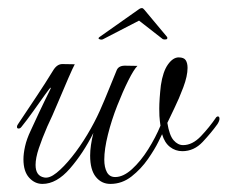

<svg xmlns="http://www.w3.org/2000/svg" viewBox="-20 -449 563 475"><path d="M85 6Q66 6 52 -9.5Q38 -25 38 -55Q38 -69 42 -87Q46 -105 56 -126Q79 -176 90 -198.5Q101 -221 104 -227Q107 -233 105 -232Q103 -231 90.5 -213.5Q78 -196 62 -173.5Q46 -151 33 -135Q30 -131 26 -131Q22 -131 22 -135Q22 -139 26 -144Q54 -186 73 -214.5Q92 -243 111 -274Q121 -291 135 -290.5Q149 -290 165 -290Q161 -283 149 -255.5Q137 -228 123 -194.5Q109 -161 97 -136Q84 -106 76 -82Q68 -58 68 -41Q68 -14 89 -10Q102 -7 120 -21.5Q138 -36 158 -61Q178 -86 196 -116Q214 -146 227 -175Q239 -202 250 -229.5Q261 -257 269 -276Q274 -287 290.5 -286.5Q307 -286 320 -286Q311 -277 297.5 -250Q284 -223 270 -187.5Q256 -152 247 -116Q238 -80 238 -54Q238 -35 244.5 -23Q251 -11 265 -11Q285 -11 306.5 -30.5Q328 -50 346.5 -79.5Q365 -109 377 -138Q377 -139 375.5 -149.5Q374 -160 374 -180Q374 -191 375 -206Q376 -221 378 -238Q383 -272 395.5 -289.5Q408 -307 422 -307Q435 -307 439.5 -300Q444 -293 444 -281Q444 -261 433.5 -233Q423 -205 411 -180.5Q399 -156 394 -145Q399 -114 409.5 -102Q420 -90 433 -90Q456 -90 477 -112Q498 -134 515 -159Q517 -161 519 -161Q523 -161 523 -155Q523 -150 518 -142Q503 -121 481.5 -98Q460 -75 431 -75Q414 -75 400.5 -85.5Q387 -96 381 -117Q381 -117 372 -98.5Q363 -80 346 -55.5Q329 -31 305.5 -12.5Q282 6 253 6Q231 6 217 -11.5Q203 -29 203 -64Q203 -76 205 -90Q207 -104 211 -120Q186 -70 153 -32Q120 6 85 6ZM235 -352Q231 -350 226 -352Q221 -354 227 -358L322 -425Q326 -428 328 -428.5Q330 -429 331 -429Q334 -429 337 -425L393 -358Q394 -357 394 -355Q394 -352 390.5 -351.5Q387 -351 383 -352L324 -398Z"/></svg>

Font: Gwendolyn
Style: Regular
Weight: 400
Designer: Robert E. Leuschke
Foundry: Robert E. Leuschke
Version: Version 1.010; ttfautohint (v1.8.3)